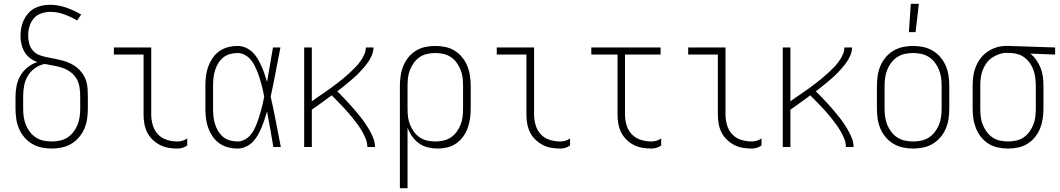

<svg xmlns="http://www.w3.org/2000/svg" viewBox="-20 -768 5540 1003"><path d="M250 8Q223 8 197 2.5Q171 -3 148 -16.5Q125 -30 107.5 -50.5Q90 -71 79.5 -95.5Q69 -120 65 -146.5Q61 -173 61 -200V-264Q61 -293 67 -321.5Q73 -350 87.5 -374.5Q102 -399 125 -417Q148 -435 175 -444Q154 -451 136.5 -464.5Q119 -478 108 -497Q97 -516 92 -537.5Q87 -559 87 -581Q87 -602 91 -623Q95 -644 104 -663Q113 -682 127 -698Q141 -714 159.5 -724Q178 -734 198.5 -738.5Q219 -743 240 -743Q284 -743 325.5 -728.5Q367 -714 404 -692L383 -661Q351 -680 315.5 -693Q280 -706 243 -706Q219 -706 195.5 -698Q172 -690 156.5 -672Q141 -654 134 -630Q127 -606 127 -582Q127 -561 132.5 -540.5Q138 -520 151.5 -504Q165 -488 185 -480.5Q205 -473 225.5 -469Q246 -465 266.5 -461Q287 -457 307.5 -451.5Q328 -446 347 -437Q366 -428 382 -415Q398 -402 410.5 -384.5Q423 -367 429.5 -347Q436 -327 437.5 -306Q439 -285 439 -264V-200Q439 -173 435 -146.5Q431 -120 420.5 -95.5Q410 -71 392.5 -50.5Q375 -30 352 -16.5Q329 -3 303 2.5Q277 8 250 8ZM250 -29Q272 -29 293 -33.5Q314 -38 332 -49.5Q350 -61 363.5 -78.5Q377 -96 385 -116Q393 -136 396 -157Q399 -178 399 -200V-264Q399 -288 395.5 -312Q392 -336 380 -356.5Q368 -377 348.5 -391.5Q329 -406 306.5 -413.5Q284 -421 260.5 -425Q237 -429 214 -434Q187 -429 163.5 -412.5Q140 -396 125.5 -372Q111 -348 106 -320Q101 -292 101 -264V-200Q101 -178 104 -157Q107 -136 115 -116Q123 -96 136.5 -78.5Q150 -61 168 -49.5Q186 -38 207 -33.5Q228 -29 250 -29Z M907 8Q883 8 859.5 4Q836 0 815 -11Q794 -22 776.5 -39Q759 -56 748.5 -77.5Q738 -99 734 -122.5Q730 -146 730 -170V-483H575V-520H770V-170Q770 -142 778 -114.5Q786 -87 805 -66.5Q824 -46 851.5 -37.5Q879 -29 907 -29Q921 -29 934 -33Q947 -37 958 -45V-8Q947 0 934 4Q921 8 907 8Z M1221 8Q1196 8 1171 1.5Q1146 -5 1125.5 -19.5Q1105 -34 1090.5 -55.5Q1076 -77 1067.5 -100.5Q1059 -124 1056 -149.5Q1053 -175 1053 -200V-320Q1053 -345 1056 -370.5Q1059 -396 1067.5 -419.5Q1076 -443 1090.5 -464.5Q1105 -486 1125.5 -500.5Q1146 -515 1171 -521.5Q1196 -528 1221 -528Q1243 -528 1263.5 -519Q1284 -510 1299.5 -495Q1315 -480 1326 -461Q1337 -442 1346 -422Q1355 -402 1362 -381.5Q1369 -361 1375 -340Q1383 -385 1390.5 -430Q1398 -475 1406 -520H1445Q1432 -456 1420 -391.5Q1408 -327 1394 -263Q1409 -198 1421.5 -132Q1434 -66 1447 0H1408Q1400 -47 1392 -93.5Q1384 -140 1375 -186Q1369 -165 1362 -144Q1355 -123 1346.5 -102.5Q1338 -82 1327 -62.5Q1316 -43 1300.5 -27Q1285 -11 1264 -1.5Q1243 8 1221 8ZM1221 -29Q1239 -29 1256 -37.5Q1273 -46 1285.5 -59.5Q1298 -73 1306.5 -89.5Q1315 -106 1321.5 -122.5Q1328 -139 1333.5 -157Q1339 -175 1344 -192.5Q1349 -210 1353 -228Q1357 -246 1360 -264Q1357 -281 1353 -298.5Q1349 -316 1344 -333.5Q1339 -351 1333.5 -368Q1328 -385 1321 -401.5Q1314 -418 1305.5 -433.5Q1297 -449 1284.5 -462Q1272 -475 1255.5 -483Q1239 -491 1221 -491Q1201 -491 1181 -485.5Q1161 -480 1145.5 -467Q1130 -454 1119.5 -436.5Q1109 -419 1103 -399.5Q1097 -380 1095 -360Q1093 -340 1093 -320V-200Q1093 -180 1095 -160Q1097 -140 1103 -120.5Q1109 -101 1119.5 -83.5Q1130 -66 1145.5 -53Q1161 -40 1181 -34.5Q1201 -29 1221 -29Z M1569 0V-520H1609V-239Q1626 -251 1642.5 -262.5Q1659 -274 1676 -285.5Q1693 -297 1709.5 -309Q1726 -321 1742 -333.5Q1758 -346 1774 -359Q1790 -372 1805 -386Q1820 -400 1834.5 -414.5Q1849 -429 1861 -445.5Q1873 -462 1882 -481Q1891 -500 1891 -520H1931Q1931 -501 1924 -483Q1917 -465 1906.5 -449Q1896 -433 1883.5 -418.5Q1871 -404 1858 -390Q1845 -376 1830.5 -363.5Q1816 -351 1801.5 -338.5Q1787 -326 1772 -314.5Q1757 -303 1742 -291Q1758 -275 1773.5 -259Q1789 -243 1804 -226.5Q1819 -210 1833.5 -193Q1848 -176 1862 -158.5Q1876 -141 1888.5 -122.5Q1901 -104 1912 -84.5Q1923 -65 1931 -43.5Q1939 -22 1939 0H1899Q1899 -21 1891.5 -40.5Q1884 -60 1873.5 -78.5Q1863 -97 1851 -114Q1839 -131 1826 -147Q1813 -163 1799.5 -179Q1786 -195 1771.5 -210Q1757 -225 1742.5 -240Q1728 -255 1713 -270Q1687 -251 1661 -232Q1635 -213 1609 -195V0Z M2069 215V-320Q2069 -346 2073 -372.5Q2077 -399 2087 -423.5Q2097 -448 2113.5 -468.5Q2130 -489 2152.5 -503Q2175 -517 2201.5 -522.5Q2228 -528 2254 -528Q2280 -528 2306.5 -522.5Q2333 -517 2355.5 -503Q2378 -489 2394.5 -468.5Q2411 -448 2421 -423.5Q2431 -399 2435 -372.5Q2439 -346 2439 -320V-200Q2439 -174 2435.5 -149Q2432 -124 2423.5 -100Q2415 -76 2399.5 -54.5Q2384 -33 2363 -18.5Q2342 -4 2317 2Q2292 8 2266 8Q2241 8 2215.5 2Q2190 -4 2169 -19Q2148 -34 2133 -55.5Q2118 -77 2109 -101V215ZM2254 -29Q2275 -29 2296 -33.5Q2317 -38 2335 -50Q2353 -62 2365.5 -79.5Q2378 -97 2386 -116.5Q2394 -136 2396.5 -157.5Q2399 -179 2399 -200V-320Q2399 -341 2396.5 -362.5Q2394 -384 2386 -403.5Q2378 -423 2365.5 -440.5Q2353 -458 2335 -470Q2317 -482 2296 -486.5Q2275 -491 2254 -491Q2233 -491 2212 -486.5Q2191 -482 2173 -470Q2155 -458 2142.5 -440.5Q2130 -423 2122 -403.5Q2114 -384 2111.5 -362.5Q2109 -341 2109 -320V-200Q2109 -179 2111.5 -157.5Q2114 -136 2122 -116.5Q2130 -97 2142.5 -79.5Q2155 -62 2173 -50Q2191 -38 2212 -33.5Q2233 -29 2254 -29Z M2907 8Q2883 8 2859.5 4Q2836 0 2815 -11Q2794 -22 2776.5 -39Q2759 -56 2748.5 -77.5Q2738 -99 2734 -122.5Q2730 -146 2730 -170V-483H2575V-520H2770V-170Q2770 -142 2778 -114.5Q2786 -87 2805 -66.5Q2824 -46 2851.5 -37.5Q2879 -29 2907 -29Q2921 -29 2934 -33Q2947 -37 2958 -45V-8Q2947 0 2934 4Q2921 8 2907 8Z M3383 8Q3359 8 3335.5 4Q3312 0 3290.5 -11Q3269 -22 3252 -39Q3235 -56 3224.5 -77.5Q3214 -99 3210 -122.5Q3206 -146 3206 -170V-483H3069V-520H3431V-483H3245V-170Q3245 -142 3253 -114.5Q3261 -87 3280.5 -66.5Q3300 -46 3327.5 -37.5Q3355 -29 3383 -29Q3396 -29 3409.5 -33Q3423 -37 3434 -45V-8Q3423 0 3409.5 4Q3396 8 3383 8Z M3907 8Q3883 8 3859.5 4Q3836 0 3815 -11Q3794 -22 3776.5 -39Q3759 -56 3748.5 -77.5Q3738 -99 3734 -122.5Q3730 -146 3730 -170V-483H3575V-520H3770V-170Q3770 -142 3778 -114.5Q3786 -87 3805 -66.5Q3824 -46 3851.5 -37.5Q3879 -29 3907 -29Q3921 -29 3934 -33Q3947 -37 3958 -45V-8Q3947 0 3934 4Q3921 8 3907 8Z M4069 0V-520H4109V-239Q4126 -251 4142.5 -262.5Q4159 -274 4176 -285.5Q4193 -297 4209.5 -309Q4226 -321 4242 -333.5Q4258 -346 4274 -359Q4290 -372 4305 -386Q4320 -400 4334.5 -414.5Q4349 -429 4361 -445.5Q4373 -462 4382 -481Q4391 -500 4391 -520H4431Q4431 -501 4424 -483Q4417 -465 4406.5 -449Q4396 -433 4383.5 -418.5Q4371 -404 4358 -390Q4345 -376 4330.5 -363.5Q4316 -351 4301.5 -338.5Q4287 -326 4272 -314.5Q4257 -303 4242 -291Q4258 -275 4273.5 -259Q4289 -243 4304 -226.5Q4319 -210 4333.5 -193Q4348 -176 4362 -158.5Q4376 -141 4388.5 -122.5Q4401 -104 4412 -84.5Q4423 -65 4431 -43.5Q4439 -22 4439 0H4399Q4399 -21 4391.5 -40.5Q4384 -60 4373.5 -78.5Q4363 -97 4351 -114Q4339 -131 4326 -147Q4313 -163 4299.5 -179Q4286 -195 4271.5 -210Q4257 -225 4242.5 -240Q4228 -255 4213 -270Q4187 -251 4161 -232Q4135 -213 4109 -195V0Z M4750 8Q4723 8 4697 2.5Q4671 -3 4648 -16.5Q4625 -30 4607.5 -50.5Q4590 -71 4579.5 -95.5Q4569 -120 4565 -146.5Q4561 -173 4561 -200V-320Q4561 -347 4565 -373.5Q4569 -400 4579.5 -424.5Q4590 -449 4607.5 -469.5Q4625 -490 4648 -503.5Q4671 -517 4697 -522.5Q4723 -528 4750 -528Q4777 -528 4803 -522.5Q4829 -517 4852 -503.5Q4875 -490 4892.5 -469.5Q4910 -449 4920.5 -424.5Q4931 -400 4935 -373.5Q4939 -347 4939 -320V-200Q4939 -173 4935 -146.5Q4931 -120 4920.5 -95.5Q4910 -71 4892.5 -50.5Q4875 -30 4852 -16.5Q4829 -3 4803 2.5Q4777 8 4750 8ZM4750 -29Q4772 -29 4793 -33.5Q4814 -38 4832 -49.5Q4850 -61 4863.5 -78.5Q4877 -96 4885 -116Q4893 -136 4896 -157Q4899 -178 4899 -200V-320Q4899 -342 4896 -363Q4893 -384 4885 -404Q4877 -424 4863.5 -441.5Q4850 -459 4832 -470.5Q4814 -482 4793 -486.5Q4772 -491 4750 -491Q4728 -491 4707 -486.5Q4686 -482 4668 -470.5Q4650 -459 4636.5 -441.5Q4623 -424 4615 -404Q4607 -384 4604 -363Q4601 -342 4601 -320V-200Q4601 -178 4604 -157Q4607 -136 4615 -116Q4623 -96 4636.5 -78.5Q4650 -61 4668 -49.5Q4686 -38 4707 -33.5Q4728 -29 4750 -29ZM4728 -600 4738 -748H4780L4763 -600Z M5246 8Q5220 8 5193.5 2.5Q5167 -3 5144.5 -17Q5122 -31 5105.5 -51.5Q5089 -72 5079 -96.5Q5069 -121 5065 -147.5Q5061 -174 5061 -200V-320Q5061 -345 5064.5 -370.5Q5068 -396 5077.5 -419.5Q5087 -443 5102.5 -463.5Q5118 -484 5139.5 -498.5Q5161 -513 5185.5 -520.5Q5210 -528 5235 -528H5250L5492 -520V-483L5362 -488Q5381 -473 5394.5 -453.5Q5408 -434 5416.5 -412Q5425 -390 5428 -367Q5431 -344 5431 -320V-200Q5431 -174 5427 -147.5Q5423 -121 5413 -96.5Q5403 -72 5386.5 -51.5Q5370 -31 5347.5 -17Q5325 -3 5298.5 2.5Q5272 8 5246 8ZM5246 -29Q5267 -29 5288 -33.5Q5309 -38 5327 -50Q5345 -62 5357.5 -79.5Q5370 -97 5378 -116.5Q5386 -136 5388.5 -157.5Q5391 -179 5391 -200V-320Q5391 -340 5388.5 -360Q5386 -380 5380 -398.5Q5374 -417 5363 -434Q5352 -451 5336.5 -464Q5321 -477 5302 -483.5Q5283 -490 5263 -491H5250Q5247 -491 5244.5 -491.5Q5242 -492 5240 -492Q5219 -492 5199 -485Q5179 -478 5162 -466.5Q5145 -455 5133 -438Q5121 -421 5113.5 -401.5Q5106 -382 5103.5 -361.5Q5101 -341 5101 -320V-200Q5101 -179 5103.5 -157.5Q5106 -136 5114 -116.5Q5122 -97 5134.5 -79.5Q5147 -62 5165 -50Q5183 -38 5204 -33.5Q5225 -29 5246 -29Z"/></svg>

Font: Iosevka Term Curly Extralight
Style: Regular
Weight: 200
Designer: Belleve Invis
Foundry: Belleve Invis
Version: Version 32.3.0